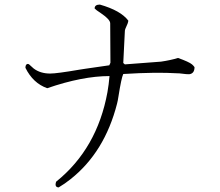

<svg xmlns="http://www.w3.org/2000/svg" viewBox="-20 -772 960 838"><path d="M829 -479Q829 -451 806 -448Q801 -447 761 -452Q758 -452 756 -452Q661 -458 518 -449Q510 -433 497 -351Q494 -331 491 -320Q437 -108 288 10Q263 30 236 46Q217 45 225 21Q404 -123 449 -370Q455 -404 458 -440Q340 -440 186 -387Q124 -409 91 -476Q91 -492 101 -493Q104 -493 107 -491L127 -473Q156 -451 199 -451Q228 -451 327 -468Q342 -470 353 -472L457 -487L462 -498L461 -670Q461 -687 421 -714Q398 -729 393 -735Q393 -752 416 -752Q507 -726 540 -682Q540 -673 527 -646Q525 -640 525 -637L518 -497L525 -491L683 -503Q724 -509 757 -519Q805 -502 818 -491Q824 -486 829 -479Z"/></svg>

Font: cwTeXKai
Style: Medium
Weight: 500
Version: Version 1.17